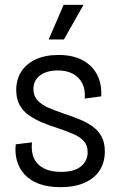

<svg xmlns="http://www.w3.org/2000/svg" viewBox="-20 -761 493 793"><path d="M230 12Q177 12 140.5 -2Q104 -16 81.5 -40.5Q59 -65 50 -97Q41 -129 45 -165L112 -173Q108 -134 120.5 -107Q133 -80 161.5 -65.5Q190 -51 231 -51Q287 -51 314.5 -74Q342 -97 342 -132Q342 -161 326 -178.5Q310 -196 281.5 -208Q253 -220 215 -233Q183 -243 153.5 -255.5Q124 -268 99.5 -285Q75 -302 61 -327.5Q47 -353 47 -389Q47 -433 68 -465.5Q89 -498 128 -516Q167 -534 222 -534Q280 -534 320 -513Q360 -492 380.5 -453.5Q401 -415 398 -363L330 -354Q333 -391 320 -416.5Q307 -442 281.5 -456Q256 -470 219 -470Q173 -470 145.5 -449.5Q118 -429 118 -393Q118 -365 135 -346.5Q152 -328 180 -316Q208 -304 243 -292Q277 -281 307.5 -268.5Q338 -256 362 -239Q386 -222 399.5 -197Q413 -172 413 -135Q413 -91 392 -58Q371 -25 330 -6.5Q289 12 230 12ZM244 -598H181L243 -741H325Z"/></svg>

Font: Bricolage Grotesque SemiCondensed Light
Style: Regular
Weight: 300
Width: 4
Designer: Mathieu Triay
Foundry: Atelier Triay
Version: Version 1.000;gftools[0.9.30]